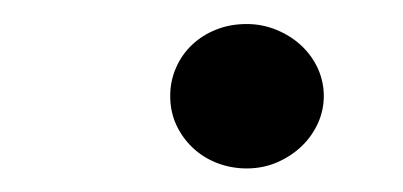

<svg xmlns="http://www.w3.org/2000/svg" viewBox="-20 -143 342 163"><path d="M254.9 -61.5Q254.9 -49.3 249.8 -38.1Q244.6 -26.9 235.8 -18.6Q227.1 -10.3 215.1 -5.1Q203.1 0 189.5 0Q176.3 0 164.3 -4.6Q152.3 -9.3 143.6 -17.6Q134.8 -25.9 129.6 -37.1Q124.5 -48.3 124.5 -61.5Q124.5 -74.2 129.4 -85.4Q134.3 -96.7 143.1 -105Q151.9 -113.3 163.6 -117.9Q175.3 -122.6 189.5 -122.6Q202.6 -122.6 214.6 -117.7Q226.6 -112.8 235.6 -104.5Q244.6 -96.2 249.8 -85Q254.9 -73.7 254.9 -61.5Z"/></svg>

Font: SakalBharati
Style: Regular
Weight: 400
Designer: CDAC GIST
Foundry: CDAC
Version: 13.02